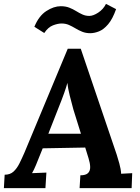

<svg xmlns="http://www.w3.org/2000/svg" viewBox="-32 -969 719 989"><path d="M384 -718 569 -173Q574 -158 582.5 -127.5Q591 -97 592 -74L649 -77L646 0H378L382 -66Q410 -66 421.5 -77.5Q433 -89 432.5 -109Q432 -129 424 -154L407 -209L188 -205L169 -158Q164 -145 153.5 -119.5Q143 -94 133 -77L207 -80L202 0H-12L-8 -69Q20 -69 37.5 -85Q55 -101 68 -127Q81 -153 94 -183L317 -718ZM315 -542Q311 -525 299 -491Q287 -457 268 -410L217 -280H385L346 -405Q336 -441 327 -477.5Q318 -514 315 -542ZM285 -848Q266 -848 241 -838.5Q216 -829 196 -799L145 -831Q168 -887 206.5 -912Q245 -937 281 -937Q306 -937 325 -929.5Q344 -922 360 -912Q376 -902 392.5 -894.5Q409 -887 428 -887Q448 -887 474 -904Q500 -921 514 -949L566 -922Q548 -871 525 -844Q502 -817 478 -807.5Q454 -798 433 -798Q410 -798 391.5 -805.5Q373 -813 356.5 -823Q340 -833 323 -840.5Q306 -848 285 -848Z"/></svg>

Font: Lora Italic
Style: Italic
Weight: 400
Italic angle: -3°
Designer: Olga Karpushina, Alexei Vanyashin (Cyrillic)
Foundry: Cyreal
Version: Version 2.210; ttfautohint (v1.8.1.43-b0c9)